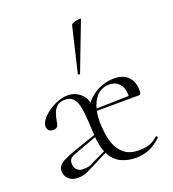

<svg xmlns="http://www.w3.org/2000/svg" viewBox="-135 -835 859 951"><g transform="rotate(-20 294.5 -359.5)"><path d="M420 12Q376 12 341.5 -5Q307 -22 286.5 -62Q266 -102 263 -170Q260 -242 255 -288Q250 -334 234.5 -356.5Q219 -379 184 -379Q158 -379 143.5 -365.5Q129 -352 122 -332Q115 -312 112 -291Q111 -283 106.5 -270.5Q102 -258 82 -258Q66 -258 58.5 -266.5Q51 -275 51 -287Q51 -304 65 -322.5Q79 -341 102.5 -357.5Q126 -374 153 -384.5Q180 -395 206 -395Q245 -395 274 -369Q303 -343 303 -299Q303 -286 305 -276Q307 -266 309 -252.5Q311 -239 311 -215Q312 -191 315.5 -158Q319 -125 332 -93Q345 -61 372.5 -39.5Q400 -18 448 -18Q480 -18 503.5 -26.5Q527 -35 547 -54Q550 -56 553.5 -51.5Q557 -47 554 -44Q522 -14 490 -1Q458 12 420 12ZM117 7Q86 7 68 -10Q50 -27 50 -51Q50 -76 70.5 -90.5Q91 -105 140 -123L289 -174L291 -164L150 -112Q128 -105 119 -96Q110 -87 110 -71Q110 -50 122 -37.5Q134 -25 154 -25Q165 -25 174.5 -26Q184 -27 192 -30L298 -81L299 -70L200 -20Q169 -4 153 1.5Q137 7 117 7ZM295 -273 294 -284 501 -289V-274ZM311 -215 285 -299Q311 -343 354.5 -369Q398 -395 451 -395Q499 -395 524.5 -368.5Q550 -342 550 -296Q550 -285 547.5 -279.5Q545 -274 538 -274H489Q494 -324 473.5 -349.5Q453 -375 418 -375Q368 -375 339.5 -331.5Q311 -288 311 -215ZM301 -474Q300 -471 294.5 -472.5Q289 -474 290 -476L347 -716Q348 -719 356 -722.5Q364 -726 374.5 -728.5Q385 -731 392.5 -731Q400 -731 398 -727Z"/></g></svg>

Font: Cormorant Light
Style: Regular
Weight: 300
Designer: Christian Thalmann (Catharsis Fonts)
Foundry: Catharsis Fonts
Version: Version 4.000